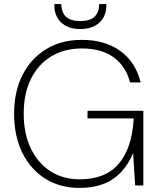

<svg xmlns="http://www.w3.org/2000/svg" viewBox="-20 -907 783 939"><path d="M369 12Q272 12 200 -34Q128 -80 88.5 -161.5Q49 -243 49 -351Q49 -459 90 -540Q131 -621 205.5 -666.5Q280 -712 380 -712Q493 -712 568 -658Q643 -604 668 -504H616Q597 -580 538 -625Q479 -670 380 -670Q296 -670 232 -632Q168 -594 132 -522.5Q96 -451 96 -351Q96 -253 131 -180.5Q166 -108 227.5 -69Q289 -30 370 -30Q496 -30 561 -106.5Q626 -183 634 -328H408V-365H681V0H641L631 -159Q608 -103 571.5 -64.5Q535 -26 485 -7Q435 12 369 12ZM372 -765Q329 -765 301 -781Q273 -797 259.5 -822.5Q246 -848 246 -875V-887H280Q280 -847 302.5 -825.5Q325 -804 373 -804Q420 -804 442.5 -825.5Q465 -847 465 -887H500V-876Q500 -848 486.5 -822.5Q473 -797 444.5 -781Q416 -765 372 -765Z"/></svg>

Font: DM Sans 10pt ExtraLight
Style: Regular
Weight: 250
Version: Version 4.004;gftools[0.9.30]